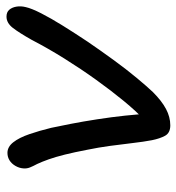

<svg xmlns="http://www.w3.org/2000/svg" viewBox="-6 -550 557 606"><g transform="rotate(90 273.0 -246.5)"><path d="M22 12Q8 12 0.5 3.5Q-7 -5 -9.5 -19Q-12 -33 -8 -49Q-4 -67 11.5 -97.5Q27 -128 51 -166.5Q75 -205 101 -244Q129 -285 158.5 -325.5Q188 -366 215 -398.5Q242 -431 260 -450Q288 -478 313.5 -491.5Q339 -505 365 -505Q389 -505 398 -488.5Q407 -472 412 -447Q417 -421 421 -386Q425 -351 430 -314.5Q435 -278 442 -244Q450 -202 457.5 -172Q465 -142 472.5 -121Q480 -100 487 -85Q494 -72 498 -62Q502 -52 501 -41Q500 -28 493 -16Q486 -4 475.5 2.5Q465 9 452 9Q433 9 418.5 -9.5Q404 -28 393 -60Q382 -92 373 -129Q368 -152 360.5 -190.5Q353 -229 346 -274.5Q339 -320 334.5 -362Q330 -404 329 -432L349 -424Q321 -398 288.5 -358.5Q256 -319 221.5 -271Q187 -223 154.5 -171Q122 -119 95 -67Q73 -28 57.5 -8Q42 12 22 12Z"/></g></svg>

Font: Shantell Sans
Style: Italic
Weight: 400
Italic angle: -11°
Designer: Stephen Nixon, Anya Danilova, Shantell Martin
Foundry: Arrow Type
Version: Version 1.011;[c5ecc13dd]